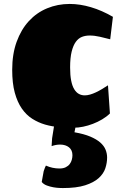

<svg xmlns="http://www.w3.org/2000/svg" viewBox="-20 -620 626 968"><path d="M333.5 -279.8Q333.5 -240.2 338.9 -213.4Q344.2 -186.5 354.2 -170.2Q364.3 -153.8 377.7 -146.5Q391.1 -139.2 407.2 -139.2Q419.9 -139.2 434.3 -143.3Q448.7 -147.5 463.6 -154.5Q478.5 -161.6 493.9 -170.7Q509.3 -179.7 524.4 -189.9L534.2 -47.9Q517.1 -31.2 494.9 -18.1Q472.7 -4.9 448.2 4.4Q423.8 13.7 399.2 18.8Q374.5 23.9 352.5 23.9Q316.4 23.9 279.3 21Q242.2 18.1 207.5 8.1Q172.9 -2 142.6 -21.2Q112.3 -40.5 89.8 -73Q67.4 -105.5 54.4 -153.1Q41.5 -200.7 41.5 -268.1Q41.5 -347.7 64 -409.4Q86.4 -471.2 125.5 -513.7Q164.6 -556.2 217.5 -578.1Q270.5 -600.1 331.5 -600.1Q383.3 -600.1 438.5 -583.7Q493.7 -567.4 549.3 -535.2L535.6 -421.9Q510.7 -428.2 483.9 -434.6Q457 -440.9 431.6 -440.9Q411.1 -440.9 393.3 -434.1Q375.5 -427.2 362.3 -409.2Q349.1 -391.1 341.3 -359.9Q333.5 -328.6 333.5 -279.8ZM242.7 77.1 256.3 -8.3 261.2 -17.6H368.2L355.5 46.9Q403.3 55.2 435.1 68.6Q466.8 82 485.6 98.6Q504.4 115.2 512.2 134.5Q520 153.8 520 174.3Q520 201.2 511 228.5Q502 255.9 477.3 278.1Q452.6 300.3 409.2 314.2Q365.7 328.1 296.9 328.1Q293 328.1 279.3 327.6Q265.6 327.1 249 324.2Q232.4 321.3 216.1 315.2Q199.7 309.1 190.4 297.4L200.2 243.2Q202.6 234.9 206.3 226.1Q210 217.3 211.4 214.8Q244.1 229.5 279.8 229.5Q298.8 229.5 311.5 223.1Q324.2 216.8 331.5 207Q338.9 197.3 342 185.5Q345.2 173.8 345.2 162.6Q345.2 136.7 327.9 122.8Q310.5 108.9 282.7 108.9Q262.2 108.9 240.2 116.7Z"/></svg>

Font: Sigmar One
Style: Regular
Weight: 400
Version: Version 1.000